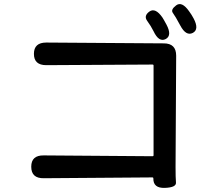

<svg xmlns="http://www.w3.org/2000/svg" viewBox="-20 -872 1040 934"><path d="M782 42Q725 44 726 -4Q726 -9 721 -9L193 -5Q132 -4 132 -61Q132 -117 193 -116L722 -112Q727 -112 727 -117V-553Q727 -558 722 -558L205 -555Q145 -555 145 -610Q145 -665 205 -665L777 -661Q837 -661 837 -601L834 -60Q834 -8 836 16Q838 40 782 42ZM786 -682Q753 -665 727 -720Q714 -746 696 -770.5Q678 -795 707 -816Q736 -836 770 -787Q776 -778 790 -752Q818 -699 786 -682ZM918 -712Q885 -695 857 -748Q833 -793 821 -809Q809 -825 837 -846Q865 -867 900 -817Q912 -801 922 -782Q950 -729 918 -712Z"/></svg>

Font: Resource Han Rounded CN Medium
Style: Regular
Weight: 500
Designer: Cyano Hao (round all glyphs); Ryoko NISHIZUKA 西塚涼子 (kana, bopomofo & ideographs); Paul D. Hunt (Latin, Greek & Cyrillic)
Foundry: Cyano Hao
Version: 0.990